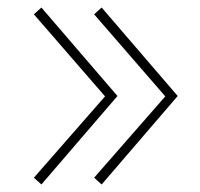

<svg xmlns="http://www.w3.org/2000/svg" viewBox="-20 -510 532 510"><path d="M259 -254 70 -38 90 -20 292 -255 90 -490 70 -472ZM419 -254 230 -38 250 -20 452 -255 250 -490 230 -472Z"/></svg>

Font: Jost ExtraLight
Style: Regular
Weight: 250
Version: Version 3.710